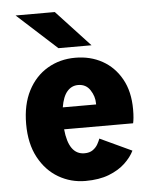

<svg xmlns="http://www.w3.org/2000/svg" viewBox="-52 -756 654 812"><g transform="rotate(-5 275.0 -350.5)"><path d="M278.5 11Q216.5 11 164.2 -19.5Q112 -50 80.5 -108.5Q49 -167 49 -250.5Q49 -333 79.2 -391.5Q109.5 -450 162 -481Q214.5 -512 280 -512Q344 -512 394.8 -483.8Q445.5 -455.5 475.2 -402.2Q505 -349 505 -273Q505 -252 503.5 -237.5Q502 -223 500 -214.5H207Q217.5 -106 284.5 -106Q306 -106 319.8 -115.8Q333.5 -125.5 341 -139Q348.5 -152.5 352 -162.5L487 -99.5Q474 -72.5 447 -47Q420 -21.5 378.2 -5.2Q336.5 11 278.5 11ZM282 -396Q254.5 -396 235.8 -374.5Q217 -353 209.5 -307.5H351V-312Q351 -342 333.2 -369Q315.5 -396 282 -396ZM213 -558.5 44.5 -712H211L353.5 -558.5Z"/></g></svg>

Font: Trispace SemiCondensed
Style: Bold
Weight: 700
Width: 4
Designer: Tyler Finck
Foundry: Etcetera Type Company
Version: Version 1.210; ttfautohint (v1.8.3)